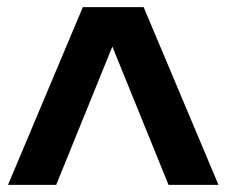

<svg xmlns="http://www.w3.org/2000/svg" viewBox="-20 -520 637 540"><path d="M2.5 0 213 -500H384L594.5 0H454L296 -389L138 0Z"/></svg>

Font: Science Gothic
Style: Regular
Weight: 400
Designer: Thomas Phinney, Vassil Kateliev, Brandon Buerkle
Foundry: Font Detective LLC
Version: Version 1.018